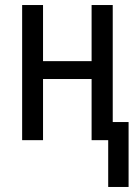

<svg xmlns="http://www.w3.org/2000/svg" viewBox="-20 -557 550 763"><path d="M410 186V0H344V-243H151V0H68V-537H151V-314H344V-537H428V-72H491V186Z"/></svg>

Font: Noto Sans Display Condensed
Style: Regular
Weight: 400
Width: 3
Designer: Monotype Design Team
Foundry: Monotype Imaging Inc.
Version: Version 2.003